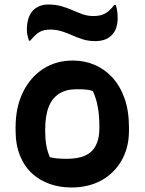

<svg xmlns="http://www.w3.org/2000/svg" viewBox="-20 -818 640 850"><path d="M303 -550Q353 -550 397.5 -531.5Q442 -513 476.5 -476Q511 -439 531 -383.5Q551 -328 551 -253V-240Q551 -165 518.5 -108Q486 -51 429 -19.5Q372 12 296 12Q245 12 200.5 -3.5Q156 -19 122 -50Q88 -81 68.5 -129Q49 -177 49 -241V-254Q49 -343 81.5 -409.5Q114 -476 171 -513Q228 -550 303 -550ZM320 -423Q273 -423 242 -403.5Q211 -384 195.5 -344.5Q180 -305 180 -244V-237Q180 -204 185 -175Q190 -146 201 -122Q218 -118 235 -116.5Q252 -115 276 -115Q325 -115 356.5 -129Q388 -143 404 -173.5Q420 -204 420 -250V-257Q420 -305 413 -344Q406 -383 391 -415Q377 -420 360.5 -421.5Q344 -423 320 -423ZM394 -747Q424 -747 444 -757.5Q464 -768 486 -796H492Q495 -789 497 -780Q499 -771 500 -760.5Q501 -750 501 -737Q501 -717 495 -696.5Q489 -676 472 -660Q460 -648 442 -642Q424 -636 401 -636Q371 -636 346 -644Q321 -652 299 -662Q277 -672 253 -679.5Q229 -687 202 -687Q173 -687 154.5 -676Q136 -665 114 -638H108Q106 -646 104 -652.5Q102 -659 100.5 -667.5Q99 -676 99 -687Q99 -713 105.5 -735Q112 -757 127 -773Q140 -785 156.5 -791.5Q173 -798 194 -798Q226 -798 252 -790.5Q278 -783 300.5 -773Q323 -763 345.5 -755Q368 -747 394 -747Z"/></svg>

Font: Recursive Monospace Casual
Style: Bold
Weight: 700
Version: Version 1.047